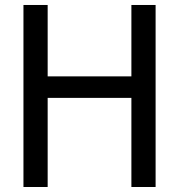

<svg xmlns="http://www.w3.org/2000/svg" viewBox="-20 -747 715 767"><path d="M601.6 0H504.9V-356H170.4V0H73.7V-727.1H170.4V-441.9H504.9V-727.1H601.6Z"/></svg>

Font: SG Kara Bold
Style: Regular
Weight: 400
Designer: Damoon Khanjanzadeh
Version: Version 1.000